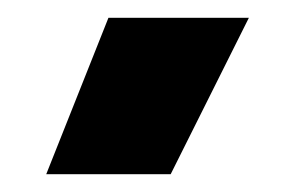

<svg xmlns="http://www.w3.org/2000/svg" viewBox="-20 -764 333 216"><path d="M102 -744H260L172 -568H32Z"/></svg>

Font: Prompt SemiBold
Style: Regular
Weight: 600
Designer: Katatrad Team
Foundry: CadsonDemak
Version: Version 1.001